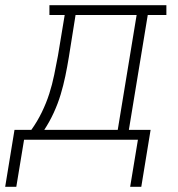

<svg xmlns="http://www.w3.org/2000/svg" viewBox="-69 -540 689 742"><path d="M-6 182H-49L-13 -38H52Q75 -70 92.5 -106Q110 -142 121.5 -178Q133 -214 140.5 -251Q148 -288 155 -325L181 -482H122V-520H574V-482H502L429 -38H513L477 182H434L464 0H24ZM386 -38 459 -482H223L197 -319Q191 -282 183.5 -246Q176 -210 165.5 -175Q155 -140 139 -105Q123 -70 102 -38Z"/></svg>

Font: Iosevka Etoile XLtObl
Style: Regular
Weight: 200
Italic angle: -9°
Designer: Belleve Invis
Foundry: Belleve Invis
Version: Version 15.5.2; ttfautohint (v1.8.4)